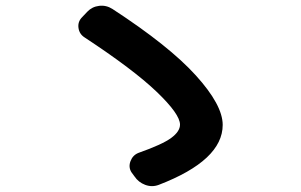

<svg xmlns="http://www.w3.org/2000/svg" viewBox="-20 -694 1040 663"><path d="M272.5 -564.5Q253.9 -576.2 251 -597.7Q248 -619.1 263.7 -634.8L281.2 -653.3Q297.9 -670.9 322.3 -673.8Q346.7 -676.8 368.2 -663.1Q564.5 -535.2 656.7 -433.1Q749 -331.1 749 -262.7Q749 -140.6 528.3 -55.7Q504.9 -46.9 481.4 -55.7Q458 -64.5 444.3 -85L433.6 -99.6Q422.9 -117.2 430.7 -137.7Q438.5 -158.2 458 -166Q541 -195.3 571.3 -217.8Q601.6 -240.2 601.6 -263.7Q601.6 -299.8 521 -377Q440.4 -454.1 272.5 -564.5Z"/></svg>

Font: Rounded Mgen+ 2m bold
Style: Bold
Weight: 700
Designer: [Source Han Sans]
Ryoko NISHIZUKA  (kana & ideographs); Paul D. Hunt (Latin, Greek & Cyrillic); Wenlong ZHANG  (bopomofo
Version: Version 1.059.20150602